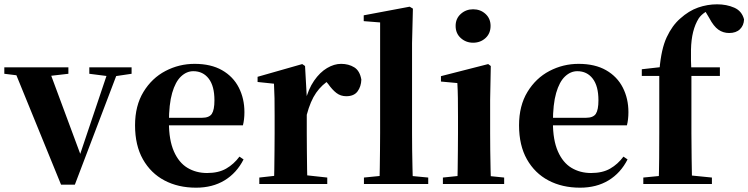

<svg xmlns="http://www.w3.org/2000/svg" viewBox="-30 -853 3469 890"><path d="M253 3 31 -541H193L353 -110H331L337 -125L477 -541H524L317 3ZM-10 -511V-541H287V-511L183 -499H88ZM384 -511V-541H580V-511L499 -499H478Z M879 17Q796 17 732.5 -16.5Q669 -50 632.5 -114.5Q596 -179 596 -272Q596 -363 635 -427Q674 -491 737 -524Q800 -557 872 -557Q948 -557 999.5 -527.5Q1051 -498 1077 -447Q1103 -396 1103 -333Q1103 -299 1096 -272H660V-307H906Q940 -307 952 -325.5Q964 -344 964 -388Q964 -454 937.5 -488.5Q911 -523 866 -523Q835 -523 809 -498.5Q783 -474 768 -422Q753 -370 753 -286Q753 -204 776 -151.5Q799 -99 839 -75Q879 -51 930 -51Q983 -51 1018.5 -71.5Q1054 -92 1080 -127L1099 -114Q1067 -51 1011 -17Q955 17 879 17Z M1172 0V-30L1279 -42H1377L1487 -30V0ZM1240 0Q1241 -26 1241.5 -68Q1242 -110 1242.5 -156Q1243 -202 1243 -236V-316Q1243 -366 1242.5 -397.5Q1242 -429 1240 -465L1164 -473V-497L1371 -556L1384 -547L1392 -404V-403V-236Q1392 -202 1392.5 -156Q1393 -110 1393.5 -68Q1394 -26 1395 0ZM1392 -321 1356 -383H1385Q1399 -440 1426 -479Q1453 -518 1486 -537.5Q1519 -557 1551 -557Q1586 -557 1612 -541Q1638 -525 1645 -484Q1644 -452 1627.5 -429.5Q1611 -407 1575 -407Q1549 -407 1529.5 -422Q1510 -437 1491 -464L1468 -491L1502 -485Q1462 -461 1435.5 -423Q1409 -385 1392 -321Z M1657 0V-30L1768 -41H1839L1955 -30V0ZM1729 0Q1730 -36 1730.5 -76.5Q1731 -117 1731.5 -158Q1732 -199 1732 -236V-749L1656 -755V-782L1869 -822L1884 -813L1880 -653V-236Q1880 -199 1880.5 -158Q1881 -117 1882 -76.5Q1883 -36 1884 0Z M2023 0V-30L2129 -41H2199L2307 -30V0ZM2090 0Q2091 -26 2091.5 -68Q2092 -110 2092.5 -156Q2093 -202 2093 -236V-313Q2093 -363 2092.5 -398Q2092 -433 2090 -468L2014 -475V-500L2233 -556L2245 -547L2242 -390V-236Q2242 -202 2242.5 -156Q2243 -110 2244 -68Q2245 -26 2246 0ZM2163 -655Q2130 -655 2106 -676.5Q2082 -698 2082 -733Q2082 -767 2106 -788.5Q2130 -810 2163 -810Q2197 -810 2220.5 -788.5Q2244 -767 2244 -733Q2244 -698 2220.5 -676.5Q2197 -655 2163 -655Z M2659 17Q2576 17 2512.5 -16.5Q2449 -50 2412.5 -114.5Q2376 -179 2376 -272Q2376 -363 2415 -427Q2454 -491 2517 -524Q2580 -557 2652 -557Q2728 -557 2779.5 -527.5Q2831 -498 2857 -447Q2883 -396 2883 -333Q2883 -299 2876 -272H2440V-307H2686Q2720 -307 2732 -325.5Q2744 -344 2744 -388Q2744 -454 2717.5 -488.5Q2691 -523 2646 -523Q2615 -523 2589 -498.5Q2563 -474 2548 -422Q2533 -370 2533 -286Q2533 -204 2556 -151.5Q2579 -99 2619 -75Q2659 -51 2710 -51Q2763 -51 2798.5 -71.5Q2834 -92 2860 -127L2879 -114Q2847 -51 2791 -17Q2735 17 2659 17Z M2952 0V-30L3064 -41H3160L3270 -30V0ZM3023 0Q3025 -59 3025.5 -118.5Q3026 -178 3026 -236V-501H2945V-532L3078 -547L3026 -519L3027 -531Q3035 -626 3060.5 -680.5Q3086 -735 3123 -767Q3163 -803 3206 -818Q3249 -833 3294 -833Q3338 -833 3373.5 -817.5Q3409 -802 3419 -763Q3418 -735 3400 -717.5Q3382 -700 3350 -700Q3322 -700 3300 -715.5Q3278 -731 3258 -769L3233 -811V-820H3282V-812Q3258 -809 3239 -796.5Q3220 -784 3209 -768Q3192 -741 3183 -705Q3174 -669 3173 -622.5Q3172 -576 3175 -516V-236Q3175 -178 3176 -118.5Q3177 -59 3178 0ZM3101 -501V-541H3307V-501Z"/></svg>

Font: Noto Serif SC ExtraLight ExtraBold
Style: Regular
Weight: 800
Version: Version 2.002-H1;hotconv 1.1.0;makeotfexe 2.6.0